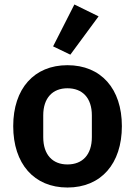

<svg xmlns="http://www.w3.org/2000/svg" viewBox="-20 -825 603 857"><path d="M420 -752 312 -805 217 -618 294 -581ZM281 12C431 12 524 -94 524 -262C524 -429 431 -534 281 -534C132 -534 39 -429 39 -262C39 -94 132 12 281 12ZM281 -91C215 -91 173 -134 173 -213V-310C173 -388 215 -431 281 -431C348 -431 390 -388 390 -310V-213C390 -134 348 -91 281 -91Z"/></svg>

Font: IBM Plex Devanagari Medium
Style: Regular
Weight: 600
Designer: Mike Abbink, Paul van der Laan, Pieter van Rosmalen, Erin McLaughlin
Foundry: Bold Monday
Version: Version 1.0